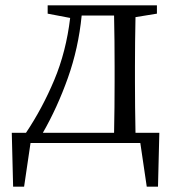

<svg xmlns="http://www.w3.org/2000/svg" viewBox="-20 -534 654 717"><path d="M140 -38H406Q407 -80 407.5 -134Q408 -188 408 -228V-286Q408 -327 407.5 -381Q407 -435 406 -476H285Q273 -354 233.5 -243Q194 -132 140 -38ZM486 -38H575L570 163H528L504 0H94L70 163H29L24 -38H77Q138 -129 182.5 -235Q227 -341 242 -467L158 -483V-514H566V-483L486 -470Q485 -429 484.5 -377.5Q484 -326 484 -286V-228Q484 -188 484.5 -134Q485 -80 486 -38Z"/></svg>

Font: Shippori Mincho TTF
Style: Regular
Weight: 400
Version: Version 2.100